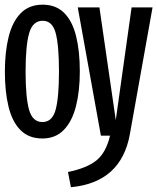

<svg xmlns="http://www.w3.org/2000/svg" viewBox="-21 -571 662 808"><path d="M157.4 11.8Q100.5 11.8 65.6 -23.1Q30.8 -57.9 15.1 -121.3Q-0.5 -184.6 -0.5 -269.2Q-0.5 -352.3 15.4 -416.2Q31.3 -480 66.4 -515.6Q101.5 -551.3 158.5 -551.3Q214.4 -551.3 249 -516.7Q283.6 -482.1 299.2 -419Q314.9 -355.9 314.9 -270.3Q314.9 -187.7 298.7 -124.1Q282.6 -60.5 247.7 -24.4Q212.8 11.8 157.4 11.8ZM277.4 216.9 265.1 152.8Q343.6 136.9 384.4 104.4Q425.1 71.8 442.1 0H403.6L306.2 -540H397.4L466.2 -65.6L532.8 -540H621L525.6 -6.7Q489.2 196.9 277.4 216.9ZM157.4 -57.4Q199 -57.4 213.1 -109.2Q227.2 -161 227.2 -270.3Q227.2 -380 213.3 -431.8Q199.5 -483.6 158.5 -483.6Q116.9 -483.6 101.8 -431.8Q86.7 -380 86.7 -269.2Q86.7 -160.5 101.3 -109Q115.9 -57.4 157.4 -57.4Z"/></svg>

Font: FiraCode Nerd Font Mono
Style: Regular
Weight: 400
Monospace: yes
Designer: Carrois Corporate, Edenspiekermann AG, Nikita Prokopov
Foundry: Carrois Corporate, Edenspiekermann AG, Nikita Prokopov
Version: Version 6.002;Nerd Fonts 3.4.0